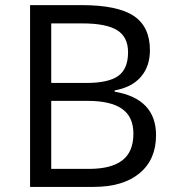

<svg xmlns="http://www.w3.org/2000/svg" viewBox="-20 -734 688 754"><path d="M98.1 -713.9H299.8Q441.9 -713.9 505.4 -671.4Q568.8 -628.9 568.8 -537.1Q568.8 -473.6 533.4 -432.4Q498 -391.1 430.2 -378.9V-374Q592.8 -346.2 592.8 -203.1Q592.8 -107.4 528.1 -53.7Q463.4 0 347.2 0H98.1ZM181.2 -408.2H317.9Q405.8 -408.2 444.3 -435.8Q482.9 -463.4 482.9 -528.8Q482.9 -588.9 439.9 -615.5Q397 -642.1 303.2 -642.1H181.2ZM181.2 -337.9V-70.8H330.1Q416.5 -70.8 460.2 -104.2Q503.9 -137.7 503.9 -209Q503.9 -275.4 459.2 -306.6Q414.6 -337.9 323.2 -337.9Z"/></svg>

Font: Samim FD
Style: FD
Weight: 400
Foundry: DejaVu fonts team - Redesigned by Saber Rastikerdar
Version: Version 4.00 December 17, 2020